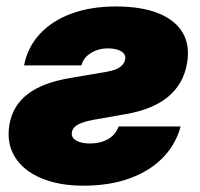

<svg xmlns="http://www.w3.org/2000/svg" viewBox="-20 -570 625 600"><path d="M55.2 -365.7Q66.4 -422.9 104.7 -464.1Q143.1 -505.4 203.6 -527.6Q264.2 -549.8 342.3 -549.8Q420.4 -549.8 473.4 -529.1Q526.4 -508.3 550.3 -468.8Q574.2 -429.2 564.5 -372.6Q553.7 -308.1 505.9 -268.1Q458 -228 373 -213.4L273.4 -195.8Q240.7 -189.9 223.9 -180.9Q207 -171.9 204.6 -156.2Q202.1 -140.1 218 -130.9Q233.9 -121.6 261.2 -121.6Q294.4 -121.6 318.1 -135.5Q341.8 -149.4 350.6 -174.8H544.4Q529.8 -119.6 489.5 -77.9Q449.2 -36.1 386 -12.9Q322.8 10.3 240.2 10.3Q165 10.3 109.4 -12.9Q53.7 -36.1 26.9 -78.9Q0 -121.6 9.3 -179.7Q19.5 -240.2 66.7 -276.1Q113.8 -312 199.2 -326.2L313.5 -345.7Q344.2 -351.1 356.7 -361.6Q369.1 -372.1 371.1 -384.3Q374 -400.9 358.2 -409.9Q342.3 -418.9 316.9 -418.9Q288.1 -418.9 264.4 -404.5Q240.7 -390.1 234.4 -365.7Z"/></svg>

Font: Inter 16pt Black
Style: Italic
Weight: 900
Italic angle: -9.3988°
Version: Version 4.001;git-66647c0bb